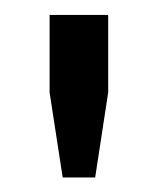

<svg xmlns="http://www.w3.org/2000/svg" viewBox="-20 -820 211 257"><path d="M63.9 -582.5 46.4 -696.2V-800H124.8V-696.2L107.4 -582.5Z"/></svg>

Font: Big Shoulders Stencil Text Thin
Style: Regular
Weight: 100
Designer: Patric King
Foundry: XO Type Co
Version: Version 2.001